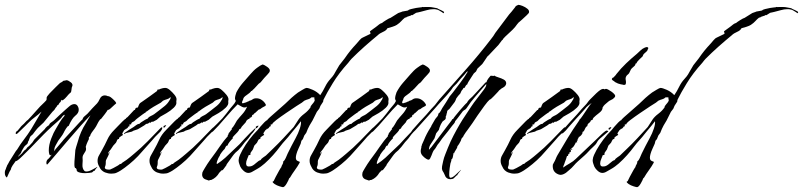

<svg xmlns="http://www.w3.org/2000/svg" viewBox="-49 -701 3325 795"><path d="M-21 34Q-29 28 -29 15Q-29 9 -28 6Q-26 1 -24.5 -2.5Q-23 -6 -22 -10Q-20 -12 -20 -15Q-17 -20 -14.5 -24.5Q-12 -29 -10 -33L17 -76Q18 -77 20 -79.5Q22 -82 22 -82L36 -104L66 -145Q80 -165 95 -191.5Q110 -218 123 -239Q109 -226 95.5 -216Q82 -206 71 -195Q67 -191 53.5 -177.5Q40 -164 25 -150Q21 -146 18 -146Q16 -146 16 -149Q16 -156 24 -160Q33 -170 35.5 -174Q38 -178 45 -184Q50 -188 55.5 -194.5Q61 -201 67 -205Q71 -209 81.5 -220.5Q92 -232 102.5 -244Q113 -256 117 -260Q140 -282 142.5 -285.5Q145 -289 144 -296Q144 -301 156 -314Q168 -327 181.5 -340Q195 -353 198 -356Q200 -358 205.5 -360.5Q211 -363 212 -366L228 -369Q234 -368 244.5 -360Q255 -352 249 -341Q248 -340 247 -330Q246 -320 244 -318Q243 -318 236.5 -311.5Q230 -305 230 -304Q218 -290 212.5 -287Q207 -284 206 -286Q205 -288 204 -288Q204 -288 204 -286Q204 -284 202 -279Q199 -277 196.5 -273.5Q194 -270 192 -266H189Q188 -262 185.5 -259.5Q183 -257 181 -254L176 -246L168 -238L131 -193Q129 -191 117.5 -180.5Q106 -170 104 -167Q100 -162 95.5 -156.5Q91 -151 87 -145Q83 -141 79.5 -138.5Q76 -136 74 -130Q73 -128 71 -121.5Q69 -115 67 -115Q67 -107 61.5 -103Q56 -99 51 -93L41 -76L38 -68L27 -55L26 -52L42 -66Q42 -67 47.5 -73Q53 -79 53 -79Q59 -82 61.5 -87Q64 -92 71 -96L85 -111L93 -123Q104 -134 115 -145Q126 -156 137 -167Q137 -169 144.5 -176Q152 -183 154 -182Q155 -189 163.5 -194.5Q172 -200 176 -204Q187 -215 198 -225Q209 -235 220 -245Q225 -249 236.5 -259.5Q248 -270 259 -270Q270 -270 275 -257Q277 -253 277 -246Q277 -233 263 -222Q249 -211 235 -179Q232 -181 224.5 -169Q217 -157 215 -152Q210 -142 204 -134.5Q198 -127 192 -118Q177 -93 176.5 -86Q176 -79 174 -74Q182 -85 192 -96Q202 -107 210 -117Q210 -118 222.5 -131.5Q235 -145 251 -162.5Q267 -180 279.5 -193.5Q292 -207 293 -207Q294 -214 301.5 -220Q309 -226 313 -230Q333 -253 353 -273Q358 -278 364.5 -292Q371 -306 385 -306Q391 -306 397 -303Q401 -303 405 -301Q408 -300 415.5 -293.5Q423 -287 428.5 -280.5Q434 -274 431 -272Q427 -268 425 -267Q421 -264 411.5 -254.5Q402 -245 397 -246Q397 -246 393 -239.5Q389 -233 369 -208Q366 -209 358.5 -196Q351 -183 349 -178Q343 -168 336.5 -160Q330 -152 325 -142V-141Q325 -138 323 -136.5Q321 -135 319 -133V-125Q318 -123 313.5 -113.5Q309 -104 306 -93Q309 -82 305 -75Q301 -68 296.5 -61Q292 -54 293 -44Q294 -39 292.5 -21Q291 -3 301 7Q303 9 309 9Q319 9 331 2.5Q343 -4 347 -6L353 -10Q355 -8 353 -8Q352 -7 347.5 -1.5Q343 4 344 6Q340 6 340 6L332 13Q328 14 319.5 15Q311 16 302 16Q292 16 283 14Q274 12 270 8Q268 4 268.5 3Q269 2 267 -2Q264 -7 263 -5Q262 -3 260 -10Q259 -13 259 -21Q259 -33 260.5 -47.5Q262 -62 262 -67Q262 -80 266 -91.5Q270 -103 273 -114Q284 -156 306 -190Q311 -198 315.5 -206.5Q320 -215 325 -222H324Q308 -206 284 -179Q260 -152 234 -121.5Q208 -91 185 -64Q162 -37 148 -21Q147 -20 146 -20Q143 -20 143 -27Q143 -38 152 -44Q159 -51 163 -58Q164 -58 164 -59Q164 -60 165 -61Q158 -54 155 -63Q154 -67 153.5 -70.5Q153 -74 153 -78Q153 -101 163 -127Q173 -153 182 -167Q190 -181 198.5 -195Q207 -209 217 -220L219 -225L220 -226Q214 -225 210.5 -220.5Q207 -216 204 -212Q200 -208 195.5 -203.5Q191 -199 186 -195Q151 -165 114 -126Q77 -87 45 -56Q21 -32 16 -34Q10 -26 3.5 -16.5Q-3 -7 -5 3Q-6 3 -10 11Q-14 19 -17 26.5Q-20 34 -21 34Z M434 14Q426 18 412 18Q399 18 386 13Q369 6 362 -11Q359 -16 357 -22Q355 -28 355 -35Q355 -48 361.5 -58.5Q368 -69 373 -79Q386 -102 395.5 -123Q405 -144 424 -163Q427 -166 437.5 -177Q448 -188 458.5 -198.5Q469 -209 472 -209Q471 -210 474.5 -213Q478 -216 479 -216L507 -246L508 -245Q510 -245 511 -249.5Q512 -254 516 -255L522 -256L525 -264Q528 -272 531.5 -274.5Q535 -277 541 -281L568 -300L601 -324Q603 -326 602 -327.5Q601 -329 604 -330Q612 -331 612 -331Q612 -331 612 -332Q617 -334 623.5 -335.5Q630 -337 636 -337Q644 -337 654.5 -328Q665 -319 673.5 -308.5Q682 -298 682 -290L681 -280Q684 -268 670.5 -255Q657 -242 640.5 -232.5Q624 -223 615 -218L600 -205L585 -197H579L573 -192Q573 -194 570 -194Q564 -188 557 -188H556Q552 -184 547 -181Q542 -178 537 -175L522 -166Q518 -164 513.5 -163Q509 -162 504 -160L497 -156L472 -150L469 -148Q466 -145 465 -147Q464 -149 466.5 -150.5Q469 -152 470 -153Q478 -159 487 -164.5Q496 -170 504 -175Q509 -178 515 -183Q521 -188 528 -188Q529 -190 536 -195Q543 -200 551 -204.5Q559 -209 561 -209Q562 -209 562 -210Q567 -217 575 -220.5Q583 -224 589 -228L610 -244Q621 -252 633.5 -262.5Q646 -273 653 -286Q655 -288 656 -291Q657 -294 658 -297V-298H656Q650 -292 642 -290Q634 -288 626 -284L617 -276Q602 -268 587 -259Q572 -250 558 -239Q554 -239 554 -235Q552 -235 541 -227Q530 -219 520.5 -211.5Q511 -204 511 -203Q508 -199 501 -196Q494 -193 494 -186H487V-178H483V-177Q482 -175 479.5 -172Q477 -169 474 -168Q472 -166 472 -168Q471 -165 469 -164.5Q467 -164 465 -162L458 -150H457L460 -142Q459 -142 452 -137Q445 -132 445 -131H444V-126Q437 -125 435.5 -120Q434 -115 431 -110L420 -98L410 -83L402 -73Q401 -72 399.5 -68.5Q398 -65 400 -65H401L404 -73Q406 -69 399 -56Q392 -43 390 -38Q389 -36 389 -33Q389 -30 389 -28Q389 -21 388 -17L386 -11Q386 -10 385.5 -9.5Q385 -9 385 -8Q385 -1 393.5 0.5Q402 2 407 1Q410 0 420 -5Q430 -10 439 -15.5Q448 -21 448 -23L449 -22H452Q456 -27 463 -31Q470 -35 475 -39Q491 -51 507 -65Q535 -88 562.5 -116Q590 -144 614 -169Q619 -174 621 -174Q623 -174 623 -171Q623 -168 620 -163Q617 -157 605.5 -146.5Q594 -136 580 -119L539 -73Q523 -54 505 -37.5Q487 -21 468 -7Q460 -1 451.5 4.5Q443 10 434 14ZM630 -172Q628 -172 628 -176Q628 -180 630 -180Q631 -180 634 -181.5Q637 -183 638 -183Q639 -183 639 -182Q639 -181 635 -176.5Q631 -172 630 -172Z M649 14Q641 18 627 18Q614 18 601 13Q584 6 577 -11Q574 -16 572 -22Q570 -28 570 -35Q570 -48 576.5 -58.5Q583 -69 588 -79Q601 -102 610.5 -123Q620 -144 639 -163Q642 -166 652.5 -177Q663 -188 673.5 -198.5Q684 -209 687 -209Q686 -210 689.5 -213Q693 -216 694 -216L722 -246L723 -245Q725 -245 726 -249.5Q727 -254 731 -255L737 -256L740 -264Q743 -272 746.5 -274.5Q750 -277 756 -281L783 -300L816 -324Q818 -326 817 -327.5Q816 -329 819 -330Q827 -331 827 -331Q827 -331 827 -332Q832 -334 838.5 -335.5Q845 -337 851 -337Q859 -337 869.5 -328Q880 -319 888.5 -308.5Q897 -298 897 -290L896 -280Q899 -268 885.5 -255Q872 -242 855.5 -232.5Q839 -223 830 -218L815 -205L800 -197H794L788 -192Q788 -194 785 -194Q779 -188 772 -188H771Q767 -184 762 -181Q757 -178 752 -175L737 -166Q733 -164 728.5 -163Q724 -162 719 -160L712 -156L687 -150L684 -148Q681 -145 680 -147Q679 -149 681.5 -150.5Q684 -152 685 -153Q693 -159 702 -164.5Q711 -170 719 -175Q724 -178 730 -183Q736 -188 743 -188Q744 -190 751 -195Q758 -200 766 -204.5Q774 -209 776 -209Q777 -209 777 -210Q782 -217 790 -220.5Q798 -224 804 -228L825 -244Q836 -252 848.5 -262.5Q861 -273 868 -286Q870 -288 871 -291Q872 -294 873 -297V-298H871Q865 -292 857 -290Q849 -288 841 -284L832 -276Q817 -268 802 -259Q787 -250 773 -239Q769 -239 769 -235Q767 -235 756 -227Q745 -219 735.5 -211.5Q726 -204 726 -203Q723 -199 716 -196Q709 -193 709 -186H702V-178H698V-177Q697 -175 694.5 -172Q692 -169 689 -168Q687 -166 687 -168Q686 -165 684 -164.5Q682 -164 680 -162L673 -150H672L675 -142Q674 -142 667 -137Q660 -132 660 -131H659V-126Q652 -125 650.5 -120Q649 -115 646 -110L635 -98L625 -83L617 -73Q616 -72 614.5 -68.5Q613 -65 615 -65H616L619 -73Q621 -69 614 -56Q607 -43 605 -38Q604 -36 604 -33Q604 -30 604 -28Q604 -21 603 -17L601 -11Q601 -10 600.5 -9.5Q600 -9 600 -8Q600 -1 608.5 0.5Q617 2 622 1Q625 0 635 -5Q645 -10 654 -15.5Q663 -21 663 -23L664 -22H667Q671 -27 678 -31Q685 -35 690 -39Q706 -51 722 -65Q750 -88 777.5 -116Q805 -144 829 -169Q834 -174 836 -174Q838 -174 838 -171Q838 -168 835 -163Q832 -157 820.5 -146.5Q809 -136 795 -119L754 -73Q738 -54 720 -37.5Q702 -21 683 -7Q675 -1 666.5 4.5Q658 10 649 14ZM845 -172Q843 -172 843 -176Q843 -180 845 -180Q846 -180 849 -181.5Q852 -183 853 -183Q854 -183 854 -182Q854 -181 850 -176.5Q846 -172 845 -172Z M817 47Q810 45 801 41.5Q792 38 789 29Q788 27 788 21Q788 13 792 7Q796 1 799 -5Q809 -22 820.5 -38Q832 -54 844 -70Q852 -81 860 -93Q868 -105 876 -115Q876 -115 879 -119Q882 -123 895 -138H894Q894 -142 895 -142Q898 -145 898 -150Q901 -152 905.5 -159Q910 -166 912 -166L910 -169Q916 -174 922 -184.5Q928 -195 932 -202Q943 -216 954.5 -228.5Q966 -241 973 -257L974 -259H973Q969 -256 963 -256Q958 -256 952.5 -259Q947 -262 942 -265L935 -269Q930 -263 924 -257.5Q918 -252 912 -245L856 -181L834 -158Q829 -153 825 -153Q821 -153 821 -156Q821 -160 829 -168Q840 -179 851 -189.5Q862 -200 872 -211Q880 -221 888 -230.5Q896 -240 903 -250Q909 -258 916 -265.5Q923 -273 927 -282V-283Q927 -285 925.5 -287.5Q924 -290 924 -293Q924 -299 926 -306.5Q928 -314 930 -319Q941 -340 956.5 -358Q972 -376 988 -394Q994 -401 1001 -408Q1008 -415 1015 -420L1028 -429L1038 -434Q1045 -433 1057.5 -424Q1070 -415 1068 -407Q1068 -402 1058.5 -392.5Q1049 -383 1045 -378L1030 -360L1022 -354L1010 -341Q1007 -337 1003.5 -334Q1000 -331 997 -328Q995 -324 991 -324Q987 -317 972.5 -307.5Q958 -298 958 -290Q957 -289 954 -281Q951 -273 958 -273V-274H959Q961 -274 968 -276.5Q975 -279 975 -280H978Q981 -283 984.5 -284Q988 -285 991 -286Q995 -288 997.5 -290Q1000 -292 1004 -293Q1007 -294 1013 -294Q1025 -294 1035.5 -286.5Q1046 -279 1051 -269L1052 -267Q1052 -264 1049 -262L1036 -255L1028 -249L1022 -247L1008 -234L1007 -233Q1004 -233 1004 -231Q1000 -225 996 -225H995V-220Q994 -219 992 -216.5Q990 -214 988 -214Q985 -214 985 -213H984L985 -210Q978 -208 974 -204Q971 -201 970 -198Q969 -195 967 -193Q964 -189 957 -182Q950 -175 949 -171Q949 -170 948 -170V-169L941 -165Q941 -161 934 -153.5Q927 -146 920.5 -139.5Q914 -133 914 -130L915 -127H914Q910 -124 902 -114Q894 -104 894 -99H893Q893 -99 889.5 -97.5Q886 -96 881 -84Q878 -82 869.5 -71Q861 -60 861 -56Q861 -55 860 -55Q855 -48 850.5 -35Q846 -22 850 -22Q867 -33 884 -48Q898 -62 913.5 -76Q929 -90 943 -104Q953 -115 964.5 -127.5Q976 -140 986 -150L1005 -168Q1008 -171 1009 -171Q1011 -171 1006 -163Q1001 -155 999 -153Q992 -146 985.5 -136.5Q979 -127 974 -122Q965 -113 957.5 -102.5Q950 -92 941 -83Q938 -79 934 -76Q930 -73 926 -69Q919 -62 912.5 -52.5Q906 -43 900 -35Q898 -32 893 -25.5Q888 -19 888 -16L887 -15L876 0Q872 5 869.5 4.5Q867 4 864 9L859 14Q847 35 826 44Q825 44 821 44.5Q817 45 817 47ZM1013 -170Q1010 -170 1010 -174Q1010 -178 1013 -178Q1014 -178 1016.5 -179.5Q1019 -181 1020 -181Q1021 -181 1021 -180Q1021 -178 1017.5 -174Q1014 -170 1013 -170Z M1123 74Q1120 74 1108.5 70.5Q1097 67 1088 61Q1079 55 1080 51L1084 49Q1085 46 1092.5 31.5Q1100 17 1107.5 4Q1115 -9 1116 -9Q1116 -13 1120.5 -20Q1125 -27 1123 -31Q1130 -37 1134 -46.5Q1138 -56 1142 -65Q1150 -81 1158 -97Q1166 -113 1175 -129Q1186 -149 1192.5 -169Q1199 -189 1197 -199Q1193 -193 1182.5 -180.5Q1172 -168 1163 -157Q1154 -146 1154 -146Q1145 -134 1133 -121Q1121 -108 1112 -96Q1098 -77 1081.5 -58.5Q1065 -40 1047 -24Q1040 -18 1032 -12Q1024 -6 1015 -1Q1007 3 997.5 9Q988 15 979 15Q970 15 960.5 7Q951 -1 946 -11Q944 -17 941.5 -23.5Q939 -30 939 -38Q940 -50 945 -60Q950 -70 955 -80Q968 -103 983.5 -123.5Q999 -144 1018 -163Q1021 -167 1029 -176.5Q1037 -186 1045.5 -194.5Q1054 -203 1057 -203Q1057 -205 1068.5 -215.5Q1080 -226 1097.5 -241Q1115 -256 1131.5 -271Q1148 -286 1158 -296Q1166 -303 1171.5 -307.5Q1177 -312 1185 -318Q1190 -321 1203 -329Q1216 -337 1220 -337Q1228 -337 1246 -329Q1264 -321 1277 -307Q1288 -323 1297 -341.5Q1306 -360 1319 -374Q1330 -386 1334 -393Q1338 -400 1342.5 -408Q1347 -416 1356 -431Q1361 -438 1367 -445Q1373 -452 1378 -459Q1391 -478 1402 -491.5Q1413 -505 1428 -521Q1432 -526 1440 -535Q1448 -544 1452 -545L1483 -560Q1487 -563 1484 -566.5Q1481 -570 1485 -573L1511 -592Q1516 -596 1521 -600Q1526 -604 1533 -606Q1536 -609 1549.5 -617.5Q1563 -626 1568 -627L1600 -647Q1604 -649 1608.5 -650Q1613 -651 1616 -653L1638 -657L1641 -658Q1643 -661 1653 -663.5Q1663 -666 1673.5 -668Q1684 -670 1688 -670L1697 -671Q1700 -673 1703 -672Q1706 -671 1709 -672Q1719 -672 1727.5 -672Q1736 -672 1745 -670L1761 -667Q1765 -664 1777 -659Q1789 -654 1790 -650L1787 -646L1782 -650Q1776 -653 1770.5 -657Q1765 -661 1757 -662Q1754 -663 1751 -663Q1748 -663 1745 -663Q1732 -663 1718.5 -659Q1705 -655 1692 -652Q1688 -651 1683.5 -650Q1679 -649 1674 -648L1658 -638L1655 -639Q1653 -636 1642.5 -633.5Q1632 -631 1633 -628Q1629 -628 1629 -629Q1619 -621 1612.5 -613.5Q1606 -606 1594 -598Q1588 -594 1575.5 -590Q1563 -586 1555 -584Q1551 -575 1537 -569Q1523 -563 1515 -555Q1487 -532 1460 -508Q1433 -484 1407 -458Q1403 -454 1400 -450Q1397 -446 1393 -441Q1354 -398 1328.5 -356Q1303 -314 1294 -295L1290 -287L1289 -280L1278 -263L1273 -251L1263 -238L1245 -202L1233 -182Q1229 -175 1225.5 -167Q1222 -159 1219 -151L1211 -140L1205 -125L1199 -118L1196 -106L1187 -86Q1181 -73 1178.5 -63.5Q1176 -54 1176 -49Q1176 -39 1181 -36Q1186 -33 1190 -32Q1194 -31 1191 -26Q1184 -13 1172 3.5Q1160 20 1152 34L1148 38Q1147 43 1138.5 58Q1130 73 1123 74ZM987 -12Q997 -13 1010 -25Q1023 -37 1030 -38Q1033 -44 1040 -48.5Q1047 -53 1052 -57L1081 -85Q1102 -105 1124.5 -129Q1147 -153 1167 -175L1187 -206Q1195 -218 1211 -230Q1227 -242 1237 -257Q1236 -261 1243 -268.5Q1250 -276 1253 -282Q1255 -284 1253.5 -289Q1252 -294 1253 -297Q1253 -298 1248 -298Q1243 -298 1241 -298Q1235 -292 1227 -290Q1219 -288 1211 -284L1201 -276Q1197 -274 1178 -261.5Q1159 -249 1135.5 -233Q1112 -217 1095 -204Q1078 -191 1078 -186H1072V-178H1068V-177Q1066 -175 1064 -172Q1062 -169 1059 -168Q1057 -166 1057 -168H1056Q1055 -165 1053.5 -164.5Q1052 -164 1050 -162L1042 -150H1041L1045 -142Q1043 -142 1036 -137Q1029 -132 1029 -131V-126Q1022 -125 1020 -120Q1018 -115 1015 -110L1004 -98L998 -82L991 -72Q990 -71 988.5 -68Q987 -65 988 -65V-64Q989 -64 989 -63Q989 -62 986.5 -60Q984 -58 981 -59Q980 -55 975 -44Q970 -33 970 -24Q970 -9 987 -12Z M1312 14Q1304 18 1290 18Q1277 18 1264 13Q1247 6 1240 -11Q1237 -16 1235 -22Q1233 -28 1233 -35Q1233 -48 1239.5 -58.5Q1246 -69 1251 -79Q1264 -102 1273.5 -123Q1283 -144 1302 -163Q1305 -166 1315.5 -177Q1326 -188 1336.5 -198.5Q1347 -209 1350 -209Q1349 -210 1352.5 -213Q1356 -216 1357 -216L1385 -246L1386 -245Q1388 -245 1389 -249.5Q1390 -254 1394 -255L1400 -256L1403 -264Q1406 -272 1409.5 -274.5Q1413 -277 1419 -281L1446 -300L1479 -324Q1481 -326 1480 -327.5Q1479 -329 1482 -330Q1490 -331 1490 -331Q1490 -331 1490 -332Q1495 -334 1501.5 -335.5Q1508 -337 1514 -337Q1522 -337 1532.5 -328Q1543 -319 1551.5 -308.5Q1560 -298 1560 -290L1559 -280Q1562 -268 1548.5 -255Q1535 -242 1518.5 -232.5Q1502 -223 1493 -218L1478 -205L1463 -197H1457L1451 -192Q1451 -194 1448 -194Q1442 -188 1435 -188H1434Q1430 -184 1425 -181Q1420 -178 1415 -175L1400 -166Q1396 -164 1391.5 -163Q1387 -162 1382 -160L1375 -156L1350 -150L1347 -148Q1344 -145 1343 -147Q1342 -149 1344.5 -150.5Q1347 -152 1348 -153Q1356 -159 1365 -164.5Q1374 -170 1382 -175Q1387 -178 1393 -183Q1399 -188 1406 -188Q1407 -190 1414 -195Q1421 -200 1429 -204.5Q1437 -209 1439 -209Q1440 -209 1440 -210Q1445 -217 1453 -220.5Q1461 -224 1467 -228L1488 -244Q1499 -252 1511.5 -262.5Q1524 -273 1531 -286Q1533 -288 1534 -291Q1535 -294 1536 -297V-298H1534Q1528 -292 1520 -290Q1512 -288 1504 -284L1495 -276Q1480 -268 1465 -259Q1450 -250 1436 -239Q1432 -239 1432 -235Q1430 -235 1419 -227Q1408 -219 1398.5 -211.5Q1389 -204 1389 -203Q1386 -199 1379 -196Q1372 -193 1372 -186H1365V-178H1361V-177Q1360 -175 1357.5 -172Q1355 -169 1352 -168Q1350 -166 1350 -168Q1349 -165 1347 -164.5Q1345 -164 1343 -162L1336 -150H1335L1338 -142Q1337 -142 1330 -137Q1323 -132 1323 -131H1322V-126Q1315 -125 1313.5 -120Q1312 -115 1309 -110L1298 -98L1288 -83L1280 -73Q1279 -72 1277.5 -68.5Q1276 -65 1278 -65H1279L1282 -73Q1284 -69 1277 -56Q1270 -43 1268 -38Q1267 -36 1267 -33Q1267 -30 1267 -28Q1267 -21 1266 -17L1264 -11Q1264 -10 1263.5 -9.5Q1263 -9 1263 -8Q1263 -1 1271.5 0.5Q1280 2 1285 1Q1288 0 1298 -5Q1308 -10 1317 -15.5Q1326 -21 1326 -23L1327 -22H1330Q1334 -27 1341 -31Q1348 -35 1353 -39Q1369 -51 1385 -65Q1413 -88 1440.5 -116Q1468 -144 1492 -169Q1497 -174 1499 -174Q1501 -174 1501 -171Q1501 -168 1498 -163Q1495 -157 1483.5 -146.5Q1472 -136 1458 -119L1417 -73Q1401 -54 1383 -37.5Q1365 -21 1346 -7Q1338 -1 1329.5 4.5Q1321 10 1312 14ZM1508 -172Q1506 -172 1506 -176Q1506 -180 1508 -180Q1509 -180 1512 -181.5Q1515 -183 1516 -183Q1517 -183 1517 -182Q1517 -181 1513 -176.5Q1509 -172 1508 -172Z M1480 47Q1473 45 1464 41.5Q1455 38 1452 29Q1451 27 1451 21Q1451 13 1455 7Q1459 1 1462 -5Q1472 -22 1483.5 -38Q1495 -54 1507 -70Q1515 -81 1523 -93Q1531 -105 1539 -115Q1539 -115 1542 -119Q1545 -123 1558 -138H1557Q1557 -142 1558 -142Q1561 -145 1561 -150Q1564 -152 1568.5 -159Q1573 -166 1575 -166L1573 -169Q1579 -174 1585 -184.5Q1591 -195 1595 -202Q1606 -216 1617.5 -228.5Q1629 -241 1636 -257L1637 -259H1636Q1632 -256 1626 -256Q1621 -256 1615.5 -259Q1610 -262 1605 -265L1598 -269Q1593 -263 1587 -257.5Q1581 -252 1575 -245L1519 -181L1497 -158Q1492 -153 1488 -153Q1484 -153 1484 -156Q1484 -160 1492 -168Q1503 -179 1514 -189.5Q1525 -200 1535 -211Q1543 -221 1551 -230.5Q1559 -240 1566 -250Q1572 -258 1579 -265.5Q1586 -273 1590 -282V-283Q1590 -285 1588.5 -287.5Q1587 -290 1587 -293Q1587 -299 1589 -306.5Q1591 -314 1593 -319Q1604 -340 1619.5 -358Q1635 -376 1651 -394Q1657 -401 1664 -408Q1671 -415 1678 -420L1691 -429L1701 -434Q1708 -433 1720.5 -424Q1733 -415 1731 -407Q1731 -402 1721.5 -392.5Q1712 -383 1708 -378L1693 -360L1685 -354L1673 -341Q1670 -337 1666.5 -334Q1663 -331 1660 -328Q1658 -324 1654 -324Q1650 -317 1635.5 -307.5Q1621 -298 1621 -290Q1620 -289 1617 -281Q1614 -273 1621 -273V-274H1622Q1624 -274 1631 -276.5Q1638 -279 1638 -280H1641Q1644 -283 1647.5 -284Q1651 -285 1654 -286Q1658 -288 1660.5 -290Q1663 -292 1667 -293Q1670 -294 1676 -294Q1688 -294 1698.5 -286.5Q1709 -279 1714 -269L1715 -267Q1715 -264 1712 -262L1699 -255L1691 -249L1685 -247L1671 -234L1670 -233Q1667 -233 1667 -231Q1663 -225 1659 -225H1658V-220Q1657 -219 1655 -216.5Q1653 -214 1651 -214Q1648 -214 1648 -213H1647L1648 -210Q1641 -208 1637 -204Q1634 -201 1633 -198Q1632 -195 1630 -193Q1627 -189 1620 -182Q1613 -175 1612 -171Q1612 -170 1611 -170V-169L1604 -165Q1604 -161 1597 -153.5Q1590 -146 1583.5 -139.5Q1577 -133 1577 -130L1578 -127H1577Q1573 -124 1565 -114Q1557 -104 1557 -99H1556Q1556 -99 1552.5 -97.5Q1549 -96 1544 -84Q1541 -82 1532.5 -71Q1524 -60 1524 -56Q1524 -55 1523 -55Q1518 -48 1513.5 -35Q1509 -22 1513 -22Q1530 -33 1547 -48Q1561 -62 1576.5 -76Q1592 -90 1606 -104Q1616 -115 1627.5 -127.5Q1639 -140 1649 -150L1668 -168Q1671 -171 1672 -171Q1674 -171 1669 -163Q1664 -155 1662 -153Q1655 -146 1648.5 -136.5Q1642 -127 1637 -122Q1628 -113 1620.5 -102.5Q1613 -92 1604 -83Q1601 -79 1597 -76Q1593 -73 1589 -69Q1582 -62 1575.5 -52.5Q1569 -43 1563 -35Q1561 -32 1556 -25.5Q1551 -19 1551 -16L1550 -15L1539 0Q1535 5 1532.5 4.5Q1530 4 1527 9L1522 14Q1510 35 1489 44Q1488 44 1484 44.5Q1480 45 1480 47ZM1676 -170Q1673 -170 1673 -174Q1673 -178 1676 -178Q1677 -178 1679.5 -179.5Q1682 -181 1683 -181Q1684 -181 1684 -180Q1684 -178 1680.5 -174Q1677 -170 1676 -170Z M1830 37Q1825 41 1816 41Q1803 41 1796 31L1790 18Q1788 13 1785 9Q1782 5 1781 -2V-5Q1781 -13 1783 -20Q1785 -27 1786 -34Q1789 -48 1795 -62.5Q1801 -77 1806 -90Q1816 -115 1828.5 -139Q1841 -163 1855 -187Q1866 -206 1878.5 -224Q1891 -242 1903 -261Q1912 -275 1927.5 -294.5Q1943 -314 1955 -330.5Q1967 -347 1964 -353Q1958 -346 1945 -331Q1932 -316 1919.5 -301.5Q1907 -287 1901 -279Q1896 -272 1891.5 -265.5Q1887 -259 1882 -252Q1879 -248 1875 -246Q1871 -244 1867 -240L1846 -212L1838 -202L1836 -200Q1835 -194 1831 -189.5Q1827 -185 1823 -180Q1815 -169 1805.5 -157Q1796 -145 1787 -134Q1781 -127 1775.5 -118.5Q1770 -110 1763 -102L1754 -87L1746 -77Q1743 -72 1737.5 -57Q1732 -42 1727 -40H1725Q1722 -40 1719.5 -41.5Q1717 -43 1715 -44Q1707 -49 1700 -57Q1693 -65 1693 -75Q1693 -81 1694.5 -85.5Q1696 -90 1696 -96Q1698 -98 1698 -102L1707 -122Q1717 -147 1733 -172Q1734 -174 1736 -177Q1738 -180 1737 -180L1752 -206Q1755 -211 1760.5 -217Q1766 -223 1766 -230L1767 -231Q1771 -233 1775.5 -241Q1780 -249 1782 -253Q1790 -265 1798 -277.5Q1806 -290 1813 -302Q1817 -307 1820.5 -311Q1824 -315 1827 -319Q1842 -339 1858 -360Q1874 -381 1887 -403V-405H1888V-406Q1884 -405 1881 -400.5Q1878 -396 1875 -393Q1866 -384 1858 -374.5Q1850 -365 1842 -355L1827 -340L1818 -327Q1802 -307 1784.5 -288.5Q1767 -270 1750 -250L1670 -161Q1658 -148 1654 -148Q1652 -148 1652 -150Q1652 -154 1659 -163L1691 -199Q1698 -207 1704.5 -213.5Q1711 -220 1717 -227Q1722 -232 1726.5 -238Q1731 -244 1736 -249L1752 -266L1770 -289Q1825 -351 1879.5 -412.5Q1934 -474 1984 -539Q1989 -545 1993.5 -551.5Q1998 -558 2002 -565L2059 -641Q2064 -647 2069.5 -653Q2075 -659 2079 -665Q2081 -667 2083 -670Q2085 -673 2087 -676L2097 -681Q2103 -681 2114.5 -676.5Q2126 -672 2135 -664.5Q2144 -657 2141 -648Q2141 -647 2131.5 -637.5Q2122 -628 2112 -619.5Q2102 -611 2100 -609Q2098 -609 2098 -607Q2093 -602 2088.5 -595.5Q2084 -589 2079 -584Q2076 -580 2064.5 -569.5Q2053 -559 2042.5 -549Q2032 -539 2032 -535Q2030 -535 2030 -535L2015 -515L1981 -479Q1978 -475 1975 -472.5Q1972 -470 1969 -467Q1964 -460 1959 -452Q1954 -444 1948 -436L1928 -417L1922 -405L1913 -397Q1911 -394 1904.5 -384Q1898 -374 1892 -364.5Q1886 -355 1886 -352Q1882 -350 1879.5 -346Q1877 -342 1875 -338L1874 -337H1870Q1869 -333 1866 -330Q1863 -327 1861 -323L1857 -314L1848 -304L1840 -293Q1839 -289 1837.5 -286Q1836 -283 1834 -279L1815 -254Q1812 -249 1807 -246Q1802 -243 1802 -235Q1801 -234 1799.5 -226Q1798 -218 1796 -218Q1796 -217 1796.5 -216Q1797 -215 1797 -214Q1797 -207 1790 -203Q1783 -199 1780 -192Q1777 -188 1775 -183Q1773 -178 1771 -173L1768 -163L1757 -149L1750 -128Q1744 -118 1735.5 -106Q1727 -94 1727 -81H1728V-82L1738 -93L1806 -183Q1808 -186 1816 -196Q1824 -206 1824 -208H1827Q1828 -211 1836.5 -221.5Q1845 -232 1855.5 -244.5Q1866 -257 1874.5 -266Q1883 -275 1884 -275Q1888 -283 1894 -289Q1900 -295 1907 -301L1960 -358Q1964 -362 1965 -360Q1967 -368 1973 -376Q1979 -384 1982 -387Q1983 -388 1989.5 -387Q1996 -386 1996 -387L1998 -388Q2003 -384 2015 -380.5Q2027 -377 2037 -371.5Q2047 -366 2047 -356Q2047 -352 2044 -347Q2040 -341 2033.5 -338Q2027 -335 2022 -330Q2017 -327 2014 -322Q2009 -317 1996 -303Q1983 -289 1978 -288Q1971 -282 1956.5 -262.5Q1942 -243 1928 -222.5Q1914 -202 1907 -191Q1897 -176 1888 -164.5Q1879 -153 1871 -140Q1870 -136 1867 -133Q1864 -130 1862 -127L1859 -118Q1858 -115 1852.5 -106Q1847 -97 1845 -96Q1845 -89 1838 -79.5Q1831 -70 1832 -66L1830 -68L1829 -67Q1828 -64 1826.5 -53.5Q1825 -43 1820 -41V-39Q1820 -35 1818.5 -31.5Q1817 -28 1816 -24Q1815 -20 1813 -5.5Q1811 9 1811 21Q1811 35 1816 35Q1824 35 1835.5 24.5Q1847 14 1852 9L1860 2Q1860 4 1859 4Q1858 6 1851 14Q1844 22 1845 24Q1841 26 1841 26Z M2103 14Q2095 18 2081 18Q2068 18 2055 13Q2038 6 2031 -11Q2028 -16 2026 -22Q2024 -28 2024 -35Q2024 -48 2030.5 -58.5Q2037 -69 2042 -79Q2055 -102 2064.5 -123Q2074 -144 2093 -163Q2096 -166 2106.5 -177Q2117 -188 2127.5 -198.5Q2138 -209 2141 -209Q2140 -210 2143.5 -213Q2147 -216 2148 -216L2176 -246L2177 -245Q2179 -245 2180 -249.5Q2181 -254 2185 -255L2191 -256L2194 -264Q2197 -272 2200.5 -274.5Q2204 -277 2210 -281L2237 -300L2270 -324Q2272 -326 2271 -327.5Q2270 -329 2273 -330Q2281 -331 2281 -331Q2281 -331 2281 -332Q2286 -334 2292.5 -335.5Q2299 -337 2305 -337Q2313 -337 2323.5 -328Q2334 -319 2342.5 -308.5Q2351 -298 2351 -290L2350 -280Q2353 -268 2339.5 -255Q2326 -242 2309.5 -232.5Q2293 -223 2284 -218L2269 -205L2254 -197H2248L2242 -192Q2242 -194 2239 -194Q2233 -188 2226 -188H2225Q2221 -184 2216 -181Q2211 -178 2206 -175L2191 -166Q2187 -164 2182.5 -163Q2178 -162 2173 -160L2166 -156L2141 -150L2138 -148Q2135 -145 2134 -147Q2133 -149 2135.5 -150.5Q2138 -152 2139 -153Q2147 -159 2156 -164.5Q2165 -170 2173 -175Q2178 -178 2184 -183Q2190 -188 2197 -188Q2198 -190 2205 -195Q2212 -200 2220 -204.5Q2228 -209 2230 -209Q2231 -209 2231 -210Q2236 -217 2244 -220.5Q2252 -224 2258 -228L2279 -244Q2290 -252 2302.5 -262.5Q2315 -273 2322 -286Q2324 -288 2325 -291Q2326 -294 2327 -297V-298H2325Q2319 -292 2311 -290Q2303 -288 2295 -284L2286 -276Q2271 -268 2256 -259Q2241 -250 2227 -239Q2223 -239 2223 -235Q2221 -235 2210 -227Q2199 -219 2189.5 -211.5Q2180 -204 2180 -203Q2177 -199 2170 -196Q2163 -193 2163 -186H2156V-178H2152V-177Q2151 -175 2148.5 -172Q2146 -169 2143 -168Q2141 -166 2141 -168Q2140 -165 2138 -164.5Q2136 -164 2134 -162L2127 -150H2126L2129 -142Q2128 -142 2121 -137Q2114 -132 2114 -131H2113V-126Q2106 -125 2104.5 -120Q2103 -115 2100 -110L2089 -98L2079 -83L2071 -73Q2070 -72 2068.5 -68.5Q2067 -65 2069 -65H2070L2073 -73Q2075 -69 2068 -56Q2061 -43 2059 -38Q2058 -36 2058 -33Q2058 -30 2058 -28Q2058 -21 2057 -17L2055 -11Q2055 -10 2054.5 -9.5Q2054 -9 2054 -8Q2054 -1 2062.5 0.5Q2071 2 2076 1Q2079 0 2089 -5Q2099 -10 2108 -15.5Q2117 -21 2117 -23L2118 -22H2121Q2125 -27 2132 -31Q2139 -35 2144 -39Q2160 -51 2176 -65Q2204 -88 2231.5 -116Q2259 -144 2283 -169Q2288 -174 2290 -174Q2292 -174 2292 -171Q2292 -168 2289 -163Q2286 -157 2274.5 -146.5Q2263 -136 2249 -119L2208 -73Q2192 -54 2174 -37.5Q2156 -21 2137 -7Q2129 -1 2120.5 4.5Q2112 10 2103 14ZM2299 -172Q2297 -172 2297 -176Q2297 -180 2299 -180Q2300 -180 2303 -181.5Q2306 -183 2307 -183Q2308 -183 2308 -182Q2308 -181 2304 -176.5Q2300 -172 2299 -172Z M2532 -350Q2532 -350 2521 -352Q2510 -354 2498 -361Q2495 -364 2488.5 -368Q2482 -372 2486 -377Q2488 -380 2491 -380Q2494 -384 2497.5 -387Q2501 -390 2503 -394Q2522 -418 2543.5 -438.5Q2565 -459 2588 -478Q2596 -485 2603 -492Q2610 -499 2619 -503Q2630 -508 2633 -505Q2636 -502 2636 -502Q2636 -501 2635 -501Q2633 -495 2631 -491Q2627 -486 2621 -481.5Q2615 -477 2613 -471Q2613 -468 2612 -468Q2608 -464 2597.5 -454Q2587 -444 2587 -439Q2584 -439 2584 -438H2583Q2582 -431 2577 -427Q2572 -423 2567 -418Q2563 -414 2561 -408.5Q2559 -403 2556 -398Q2553 -394 2549.5 -391.5Q2546 -389 2544 -385Q2540 -378 2542 -369.5Q2544 -361 2542 -353Q2541 -350 2536.5 -349.5Q2532 -349 2532 -350ZM2263 21Q2237 11 2240 -19L2244 -27Q2249 -35 2252 -43Q2255 -51 2259 -58Q2280 -94 2301.5 -129.5Q2323 -165 2347 -199Q2348 -200 2348.5 -201.5Q2349 -203 2350 -203V-205Q2355 -209 2364 -222.5Q2373 -236 2383.5 -251.5Q2394 -267 2401 -275Q2394 -270 2386.5 -264Q2379 -258 2373 -250Q2370 -246 2358.5 -233.5Q2347 -221 2333 -205.5Q2319 -190 2308 -177.5Q2297 -165 2294 -161Q2282 -148 2277 -148Q2275 -148 2275 -150Q2275 -154 2282 -163L2314 -199Q2321 -207 2327.5 -213.5Q2334 -220 2340 -227Q2345 -232 2349.5 -238Q2354 -244 2359 -249L2375 -266Q2380 -271 2384.5 -277.5Q2389 -284 2394 -289Q2424 -320 2436 -328Q2448 -336 2455 -331Q2457 -333 2460 -333Q2463 -333 2466 -331.5Q2469 -330 2471 -329Q2475 -327 2483 -321.5Q2491 -316 2496 -309.5Q2501 -303 2495 -297Q2489 -290 2481 -287Q2473 -284 2466 -277Q2461 -273 2455.5 -268Q2450 -263 2447 -257L2446 -256Q2447 -245 2432 -233.5Q2417 -222 2409 -214Q2406 -211 2404 -204H2403L2398 -203Q2396 -196 2389.5 -191.5Q2383 -187 2383 -179Q2377 -177 2372.5 -166Q2368 -155 2363 -155V-152Q2363 -147 2357 -140.5Q2351 -134 2347 -134Q2347 -133 2347 -131Q2347 -129 2346 -129Q2342 -126 2342 -118H2339V-117L2341 -112L2335 -111Q2334 -107 2328 -97.5Q2322 -88 2317 -88V-87H2316L2321 -82H2320V-81H2319Q2315 -83 2313 -83V-82Q2315 -78 2315 -76Q2315 -70 2308 -70Q2308 -69 2308 -69L2310 -67V-66Q2303 -65 2303 -55H2301L2299 -56Q2297 -49 2294.5 -41.5Q2292 -34 2289 -27Q2288 -22 2285.5 -17.5Q2283 -13 2283 -7H2284V-8Q2295 -16 2310 -24.5Q2325 -33 2335 -43L2413 -117L2443 -146Q2445 -148 2451 -153Q2457 -158 2461 -160Q2463 -161 2467 -159.5Q2471 -158 2469 -156L2441 -132Q2428 -122 2423 -112Q2418 -102 2405 -91Q2396 -83 2388 -74Q2380 -65 2371 -57L2344 -33Q2335 -25 2326.5 -15Q2318 -5 2308 3L2295 14Q2291 17 2284.5 20Q2278 23 2272 23Q2269 23 2263 21ZM2473 -164Q2471 -164 2471 -168Q2471 -172 2473 -172Q2475 -172 2477.5 -173.5Q2480 -175 2481 -175Q2482 -175 2482 -174Q2482 -172 2478.5 -168Q2475 -164 2473 -164Z M2589 74Q2586 74 2574.5 70.5Q2563 67 2554 61Q2545 55 2546 51L2550 49Q2551 46 2558.5 31.5Q2566 17 2573.5 4Q2581 -9 2582 -9Q2582 -13 2586.5 -20Q2591 -27 2589 -31Q2596 -37 2600 -46.5Q2604 -56 2608 -65Q2616 -81 2624 -97Q2632 -113 2641 -129Q2652 -149 2658.5 -169Q2665 -189 2663 -199Q2659 -193 2648.5 -180.5Q2638 -168 2629 -157Q2620 -146 2620 -146Q2611 -134 2599 -121Q2587 -108 2578 -96Q2564 -77 2547.5 -58.5Q2531 -40 2513 -24Q2506 -18 2498 -12Q2490 -6 2481 -1Q2473 3 2463.5 9Q2454 15 2445 15Q2436 15 2426.5 7Q2417 -1 2412 -11Q2410 -17 2407.5 -23.5Q2405 -30 2405 -38Q2406 -50 2411 -60Q2416 -70 2421 -80Q2434 -103 2449.5 -123.5Q2465 -144 2484 -163Q2487 -167 2495 -176.5Q2503 -186 2511.5 -194.5Q2520 -203 2523 -203Q2523 -205 2534.5 -215.5Q2546 -226 2563.5 -241Q2581 -256 2597.5 -271Q2614 -286 2624 -296Q2632 -303 2637.5 -307.5Q2643 -312 2651 -318Q2656 -321 2669 -329Q2682 -337 2686 -337Q2694 -337 2712 -329Q2730 -321 2743 -307Q2754 -323 2763 -341.5Q2772 -360 2785 -374Q2796 -386 2800 -393Q2804 -400 2808.5 -408Q2813 -416 2822 -431Q2827 -438 2833 -445Q2839 -452 2844 -459Q2857 -478 2868 -491.5Q2879 -505 2894 -521Q2898 -526 2906 -535Q2914 -544 2918 -545L2949 -560Q2953 -563 2950 -566.5Q2947 -570 2951 -573L2977 -592Q2982 -596 2987 -600Q2992 -604 2999 -606Q3002 -609 3015.5 -617.5Q3029 -626 3034 -627L3066 -647Q3070 -649 3074.5 -650Q3079 -651 3082 -653L3104 -657L3107 -658Q3109 -661 3119 -663.5Q3129 -666 3139.5 -668Q3150 -670 3154 -670L3163 -671Q3166 -673 3169 -672Q3172 -671 3175 -672Q3185 -672 3193.5 -672Q3202 -672 3211 -670L3227 -667Q3231 -664 3243 -659Q3255 -654 3256 -650L3253 -646L3248 -650Q3242 -653 3236.5 -657Q3231 -661 3223 -662Q3220 -663 3217 -663Q3214 -663 3211 -663Q3198 -663 3184.5 -659Q3171 -655 3158 -652Q3154 -651 3149.5 -650Q3145 -649 3140 -648L3124 -638L3121 -639Q3119 -636 3108.5 -633.5Q3098 -631 3099 -628Q3095 -628 3095 -629Q3085 -621 3078.5 -613.5Q3072 -606 3060 -598Q3054 -594 3041.5 -590Q3029 -586 3021 -584Q3017 -575 3003 -569Q2989 -563 2981 -555Q2953 -532 2926 -508Q2899 -484 2873 -458Q2869 -454 2866 -450Q2863 -446 2859 -441Q2820 -398 2794.5 -356Q2769 -314 2760 -295L2756 -287L2755 -280L2744 -263L2739 -251L2729 -238L2711 -202L2699 -182Q2695 -175 2691.5 -167Q2688 -159 2685 -151L2677 -140L2671 -125L2665 -118L2662 -106L2653 -86Q2647 -73 2644.5 -63.5Q2642 -54 2642 -49Q2642 -39 2647 -36Q2652 -33 2656 -32Q2660 -31 2657 -26Q2650 -13 2638 3.5Q2626 20 2618 34L2614 38Q2613 43 2604.5 58Q2596 73 2589 74ZM2453 -12Q2463 -13 2476 -25Q2489 -37 2496 -38Q2499 -44 2506 -48.5Q2513 -53 2518 -57L2547 -85Q2568 -105 2590.5 -129Q2613 -153 2633 -175L2653 -206Q2661 -218 2677 -230Q2693 -242 2703 -257Q2702 -261 2709 -268.5Q2716 -276 2719 -282Q2721 -284 2719.5 -289Q2718 -294 2719 -297Q2719 -298 2714 -298Q2709 -298 2707 -298Q2701 -292 2693 -290Q2685 -288 2677 -284L2667 -276Q2663 -274 2644 -261.5Q2625 -249 2601.5 -233Q2578 -217 2561 -204Q2544 -191 2544 -186H2538V-178H2534V-177Q2532 -175 2530 -172Q2528 -169 2525 -168Q2523 -166 2523 -168H2522Q2521 -165 2519.5 -164.5Q2518 -164 2516 -162L2508 -150H2507L2511 -142Q2509 -142 2502 -137Q2495 -132 2495 -131V-126Q2488 -125 2486 -120Q2484 -115 2481 -110L2470 -98L2464 -82L2457 -72Q2456 -71 2454.5 -68Q2453 -65 2454 -65V-64Q2455 -64 2455 -63Q2455 -62 2452.5 -60Q2450 -58 2447 -59Q2446 -55 2441 -44Q2436 -33 2436 -24Q2436 -9 2453 -12Z"/></svg>

Font: Cherish
Style: Regular
Weight: 400
Designer: Robert E. Leuschke
Foundry: Robert E. Leuschke
Version: Version 1.005